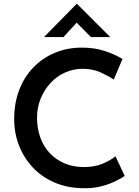

<svg xmlns="http://www.w3.org/2000/svg" viewBox="-20 -988 735 1016"><path d="M640 -57Q624 -46 592.5 -30Q561 -14 517.5 -2.5Q474 9 421 8Q336 7 268 -22.5Q200 -52 153 -102.5Q106 -153 80.5 -218.5Q55 -284 55 -358Q55 -441 81 -510Q107 -579 155 -629.5Q203 -680 269 -708Q335 -736 413 -736Q482 -736 536.5 -717.5Q591 -699 628 -676L582 -567Q554 -586 512 -605Q470 -624 417 -624Q369 -624 325 -604.5Q281 -585 248 -549.5Q215 -514 195.5 -467Q176 -420 176 -365Q176 -308 193.5 -260Q211 -212 243.5 -177.5Q276 -143 321.5 -123.5Q367 -104 424 -104Q480 -104 522.5 -121.5Q565 -139 591 -161ZM461 -792 374 -880 404 -888 316 -792H213L386 -968H387L563 -792Z"/></svg>

Font: Josefin Sans Thin SemiBold
Style: Regular
Weight: 600
Version: Version 2.000